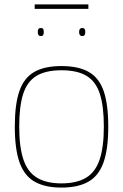

<svg xmlns="http://www.w3.org/2000/svg" viewBox="-20 -839 557 869"><path d="M47 -266Q47 -366 67.5 -426Q88 -486 134.5 -513Q181 -540 258 -540Q336 -540 382.5 -513Q429 -486 449.5 -426Q470 -366 470 -266Q470 -163 448 -102.5Q426 -42 379 -16Q332 10 258 10Q185 10 138 -16Q91 -42 69 -102.5Q47 -163 47 -266ZM67 -266Q67 -172 86.5 -115.5Q106 -59 148.5 -34Q191 -9 258 -9Q326 -9 368.5 -34Q411 -59 430.5 -115.5Q450 -172 450 -266Q450 -358 432 -414Q414 -470 372 -495.5Q330 -521 258 -521Q187 -521 145 -495.5Q103 -470 85 -414Q67 -358 67 -266ZM353 -676Q344 -676 341 -681.5Q338 -687 338 -694Q338 -702 341 -707Q344 -712 353 -712Q361 -712 363.5 -707Q366 -702 366 -694Q366 -687 363.5 -681.5Q361 -676 353 -676ZM165 -676Q156 -676 153.5 -681.5Q151 -687 151 -694Q151 -702 153.5 -707Q156 -712 165 -712Q174 -712 176 -707Q178 -702 178 -694Q178 -687 176 -681.5Q174 -676 165 -676ZM137 -799V-819H380V-799Z"/></svg>

Font: Georama Thin
Style: Regular
Weight: 100
Designer: Jean-Baptiste Levee
Foundry: Production Type
Version: Version 1.000